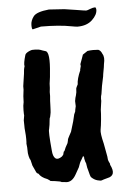

<svg xmlns="http://www.w3.org/2000/svg" viewBox="-58 -854 624 942"><g transform="rotate(-5 254.0 -383.0)"><path d="M219 -812Q219 -812 295 -807Q306 -806 351 -798.5Q396 -791 401 -791Q406 -791 420.5 -797Q435 -803 447 -803Q451 -798 451 -791Q451 -766 424.5 -741Q398 -716 352 -716Q345 -716 324 -720Q263 -732 173 -732L132 -722Q127 -722 127 -743.5Q127 -765 142.5 -785.5Q158 -806 219 -812ZM65 -85Q61 -89 57.5 -104Q54 -119 54.5 -132Q55 -145 52 -166Q53 -170 53 -188.5Q53 -207 51 -225.5Q49 -244 49.5 -255.5Q50 -267 49 -281Q50 -288 53 -305Q52 -306 52 -330.5Q52 -355 56 -370Q56 -398 61 -431V-448Q68 -491 70 -509Q71 -531 76 -545Q72 -558 85 -601Q89 -611 112 -620L111 -619Q117 -623 136 -622Q155 -621 161.5 -618Q168 -615 185 -610Q208 -604 197 -499Q197 -489 191 -449Q191 -429 188 -408V-389L186 -364Q186 -355 185.5 -347Q185 -339 184.5 -322.5Q184 -306 181.5 -297Q179 -288 179 -285Q176 -282 175 -268Q174 -251 169 -227Q164 -218 173 -122Q175 -92 187 -82.5Q199 -73 220 -88Q226 -94 227 -96L231 -111Q235 -111 242 -131L253 -151L256 -163Q256 -171 264.5 -185.5Q273 -200 275 -205L290 -255L296 -280Q296 -286 304 -302Q304 -307 309 -328Q309 -347 308 -355Q309 -355 309.5 -361Q310 -367 314.5 -380.5Q319 -394 319 -414Q319 -417 328 -434Q328 -460 347 -503Q346 -503 346 -504Q347 -507 351 -523Q348 -529 352 -538Q356 -547 359 -557Q362 -567 366 -577L390 -593Q395 -593 403.5 -594.5Q412 -596 443 -594Q455 -590 462 -572Q473 -555 465 -522Q465 -515 457 -473Q457 -466 451 -440Q445 -414 442.5 -393.5Q440 -373 437 -366Q435 -352 436 -343L430 -300Q430 -284 427 -252Q424 -220 420.5 -202.5Q417 -185 430 -133L442 -68Q442 -53 447 -42.5Q452 -32 452 -32V-27Q480 28 433 37Q410 43 405 45.5Q400 48 383.5 43.5Q367 39 353 25Q349 19 342 -11Q339 -17 335 -46Q332 -49 328 -69Q330 -73 324 -82Q317 -68 314 -64Q307 -53 305.5 -48.5Q304 -44 298 -28L280 4Q259 43 228 39Q227 38 208 37Q204 33 180 30Q176 29 170 28.5Q164 28 154 27Q152 24 139 16Q109 5 98 -14Q89 -16 85 -28Q83 -34 72 -56Z"/></g></svg>

Font: Caveat Brush
Style: Regular
Weight: 400
Designer: Pablo Impallari
Foundry: Creative Lab NY
Version: Version 1.096; ttfautohint (v1.3)